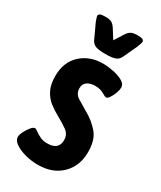

<svg xmlns="http://www.w3.org/2000/svg" viewBox="-185 -785 723 860"><g transform="rotate(30 176.5 -355.0)"><path d="M164 8Q130 8 98 -0.5Q66 -9 45 -23.5Q24 -38 24 -56Q24 -67 32.5 -84Q41 -101 52 -114.5Q63 -128 72 -128Q77 -128 87.5 -120Q98 -112 114 -104Q130 -96 152 -96Q211 -96 211 -146Q211 -176 188 -192.5Q165 -209 132 -227Q106 -241 83.5 -259Q61 -277 47 -305Q33 -333 33 -376Q33 -448 78 -489.5Q123 -531 192 -531Q217 -531 246 -525Q275 -519 295 -507.5Q315 -496 315 -478Q315 -467 309 -450Q303 -433 294 -419.5Q285 -406 278 -406Q272 -406 254.5 -416.5Q237 -427 210 -427Q186 -427 170 -416Q154 -405 154 -383Q154 -354 179 -338.5Q204 -323 235 -305Q274 -283 302.5 -249.5Q331 -216 331 -154Q331 -82 285.5 -37Q240 8 164 8ZM261 -718Q282 -718 288.5 -714Q295 -710 295 -704Q295 -697 286 -674L253 -603Q245 -585 228 -579Q211 -573 178 -573Q144 -573 127.5 -579Q111 -585 103 -603L70 -674Q61 -697 61 -704Q61 -710 68 -714Q75 -718 95 -718Q117 -718 128 -712Q139 -706 149 -690L178 -644L207 -690Q217 -706 228.5 -712Q240 -718 261 -718Z"/></g></svg>

Font: Asap Condensed SemiBold
Style: Regular
Weight: 600
Width: 3
Designer: Pablo Cosgaya
Foundry: Omnibus-Type
Version: Version 3.001; ttfautohint (v1.8.4.7-5d5b)